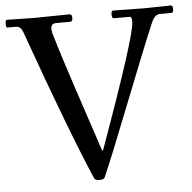

<svg xmlns="http://www.w3.org/2000/svg" viewBox="-76 -724 797 795"><g transform="rotate(-5 323.0 -326.0)"><path d="M551 -671 663 -673Q671 -673 671 -657.5Q671 -642 663 -642H615Q593 -642 579 -609Q539 -515 448.5 -285Q358 -55 328 12Q324 21 306 21Q288 21 284 12Q194 -198 46 -613Q37 -641 17 -641H-19Q-25 -641 -25 -657Q-25 -673 -19 -673L91 -671L242 -673Q252 -673 252 -657.5Q252 -642 242 -642H184Q153 -642 165 -599Q177 -556 205.5 -467.5Q234 -379 274.5 -258Q315 -137 327 -100H331Q498 -563 498 -620Q498 -641 489 -641H423Q415 -641 415 -657Q415 -673 423 -673Z"/></g></svg>

Font: Sedan SC
Style: Regular
Weight: 400
Designer: Sebastian Salazar
Foundry: Sebastian Salazar
Version: Version 1.001